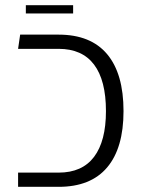

<svg xmlns="http://www.w3.org/2000/svg" viewBox="-20 -723 549 743"><path d="M50 0V-55H207Q298 -55 344 -116Q390 -177 390 -293Q390 -412 344 -473Q298 -534 207 -534H50L58 -589H207Q331 -589 394.5 -513.5Q458 -438 458 -293Q458 -150 394.5 -75Q331 0 207 0ZM80 -671V-703H263V-671Z"/></svg>

Font: Noto Sans Hebrew Thin Light
Style: Regular
Weight: 300
Version: Version 3.001